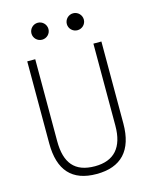

<svg xmlns="http://www.w3.org/2000/svg" viewBox="-130 -970 847 1065"><g transform="rotate(-15 293.0 -437.5)"><path d="M291 9.8C431.6 9.8 505.9 -67.4 505.9 -222.7V-693.4H460V-222.7C460 -97.7 403.3 -34.2 293 -34.2C177.2 -34.2 126 -97.7 126 -222.7V-693.4H80.1V-222.7C80.1 -67.4 150.4 9.8 291 9.8ZM191.4 -788.1C218.3 -788.1 240.2 -809.6 240.2 -836.4C240.2 -863.3 218.3 -885.3 191.4 -885.3C164.6 -885.3 142.6 -863.3 142.6 -836.4C142.6 -809.6 164.6 -788.1 191.4 -788.1ZM394.5 -788.1C421.4 -788.1 443.4 -809.6 443.4 -836.4C443.4 -863.3 421.4 -885.3 394.5 -885.3C367.7 -885.3 345.7 -863.3 345.7 -836.4C345.7 -809.6 367.7 -788.1 394.5 -788.1Z"/></g></svg>

Font: Cascadia Mono PL ExtraLight
Style: Regular
Weight: 200
Monospace: yes
Designer: Aaron Bell
Foundry: Saja Typeworks
Version: Version 2404.023